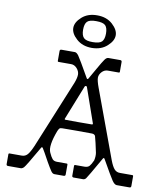

<svg xmlns="http://www.w3.org/2000/svg" viewBox="-102 -1062 990 1146"><g transform="rotate(10 393.0 -489.0)"><path d="M393.1 -545.9 311 -338.9Q307.1 -331.1 315.9 -331.1Q394 -330.1 474.1 -331.1Q481.9 -331.1 480 -337.9L407.2 -545.9Q406.2 -550.8 400.4 -550.8Q394.5 -550.8 393.1 -545.9ZM503.9 -738.8H575.2Q585 -738.8 585 -729V-668.9Q585 -664.1 580.1 -664.1H513.2Q492.2 -664.1 477.1 -647.5Q461.9 -630.9 461.9 -612.3Q461.9 -593.8 476.1 -555.2L628.9 -141.1Q642.6 -105 656.2 -89.8Q669.9 -74.7 690.9 -75.2H766.1Q771 -75.2 771 -69.8V-9.8Q771 0 761.2 0H684.1Q670.9 0 656.2 -21Q641.6 -42 585 -142.1Q580.1 -149.9 575.2 -142.1Q504.4 -17.6 497.1 -8.8Q489.7 0 480 0H422.9Q413.1 0 413.1 -9.8V-69.8Q413.1 -74.7 418 -75.2H475.1Q495.1 -75.2 504.9 -85.9Q514.6 -96.7 525.9 -122.1Q531.7 -147.9 528.3 -168.5Q524.4 -189.5 515.6 -226.6Q506.8 -263.7 505.4 -266.6Q500.5 -277.3 484.9 -277.8Q394 -278.8 306.2 -277.8Q293 -277.8 288.6 -273.4Q284.2 -269 278.8 -256.8Q241.7 -159.7 259.8 -122.1Q271 -97.2 280.8 -85.9Q290.5 -74.7 311 -75.2H368.2Q373 -75.2 373 -69.8V-9.8Q373 0 362.8 0H306.2Q294.9 0 285.2 -14.2Q275.4 -28.3 254.4 -64.9Q233.4 -101.6 226.1 -116.2Q217.8 -130.4 211.9 -140.1Q206.1 -149.9 201.2 -142.1Q130.9 -19.5 121.1 -9.8Q111.3 0 102.1 0H24.9Q15.1 0 15.1 -9.8V-69.8Q15.1 -74.7 20 -75.2H95.2Q116.2 -75.2 129.9 -90.8Q143.6 -106.4 160.2 -145L330.1 -559.1Q341.8 -589.8 341.8 -609.4Q341.8 -628.9 326.7 -646.5Q311 -664.1 291 -664.1H213.9Q209 -664.1 209 -668.9V-729Q209 -738.8 219.2 -738.8H299.8Q311 -738.8 323.2 -722.2Q335.4 -705.6 397 -597.2Q401.9 -589.4 407.2 -597.2Q418.5 -616.2 444.3 -662.1Q470.2 -708 481.4 -723.6Q492.7 -739.3 503.9 -738.8ZM394.5 -942.9Q354 -943.4 339.4 -928.7Q325.2 -914.1 325.2 -879.4Q325.2 -844.7 339.8 -830.1Q354.5 -815.4 394.5 -815.9Q435.1 -815.9 449.7 -830.6Q463.9 -845.7 463.9 -879.9Q463.9 -914.1 449.7 -928.7Q435.1 -942.9 394.5 -942.9ZM394.5 -978Q451.2 -978 487.3 -945.3Q523.4 -912.1 522.9 -878.9Q522.9 -845.7 486.8 -813.5Q451.2 -781.2 394.5 -780.8Q337.9 -780.8 301.8 -813.5Q265.6 -845.7 265.6 -879.9Q265.6 -914.1 301.8 -946.3Q337.9 -978.5 394.5 -978Z"/></g></svg>

Font: BrevierViennese-Regular
Style: Regular
Weight: 400
Designer: Johannes Lang & Ellmer Stefan
Foundry: Johannes Lang & Ellmer Stefan
Version: Version 1.001;PS 001.001;hotconv 1.0.70;makeotf.lib2.5.58329